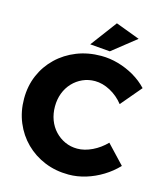

<svg xmlns="http://www.w3.org/2000/svg" viewBox="-134 -1019 959 1130"><g transform="rotate(15 346.0 -454.0)"><path d="M575 -466Q541 -509.1 493.9 -534.3Q446.7 -559.4 400.6 -559.4Q360.6 -559.4 325.9 -543.9Q291.3 -528.4 265.1 -500.6Q238.9 -472.7 224.7 -435.4Q210.6 -398 210.6 -354.3Q210.6 -310.4 224.7 -272.8Q238.9 -235.1 265.1 -207.3Q291.3 -179.4 325.9 -163.7Q360.6 -148 400.6 -148Q445 -148 491.7 -170.5Q538.4 -193 575 -230.9L681.6 -117.9Q644.3 -78.3 596.4 -48.9Q548.4 -19.4 495.9 -3.4Q443.4 12.6 391.1 12.6Q311.9 12.6 245 -14.9Q178.1 -42.4 128.4 -91.7Q78.6 -141 50.9 -207.6Q23.1 -274.3 23.1 -352.1Q23.1 -429.4 51.1 -494.8Q79.1 -560.1 130.2 -609.1Q181.3 -658.1 249.5 -685.1Q317.7 -712.1 398 -712.1Q450.3 -712.1 502 -697.4Q553.7 -682.7 599.9 -655.9Q646 -629 681.1 -591.6ZM436.3 -921.1 583.4 -865.9 438.6 -751 316.7 -761Z"/></g></svg>

Font: Alexandria
Style: Regular
Weight: 400
Designer: Mohamed Gaber
Foundry: Kief Type Foundry
Version: Version 5.100